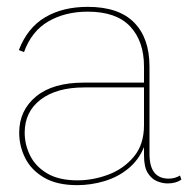

<svg xmlns="http://www.w3.org/2000/svg" viewBox="-20 -530 549 560"><path d="M400 -336Q400 -410 359.5 -453Q319 -496 236 -496Q170 -496 121 -467.5Q72 -439 50 -378L35 -384Q60 -449 111.5 -479.5Q163 -510 236 -510Q326 -510 371 -464.5Q416 -419 416 -336V-81Q416 -9 472 -9Q490 -9 505 -18L509 -6Q493 5 469 5Q454 5 438 -1.5Q422 -8 411 -25.5Q400 -43 400 -77V-101Q385 -64 355 -39Q325 -14 285.5 -2Q246 10 205 10Q146 10 108.5 -12Q71 -34 53.5 -69Q36 -104 36 -143Q36 -208 85 -248.5Q134 -289 224 -289H400ZM206 -4Q251 -4 295.5 -20.5Q340 -37 370 -72.5Q400 -108 400 -165V-275H226Q145 -275 98.5 -239.5Q52 -204 52 -143Q52 -108 68 -76Q84 -44 118 -24Q152 -4 206 -4Z"/></svg>

Font: Prodigy Sans Thin
Style: Regular
Weight: 100
Designer: Wei Huang
Foundry: Wei Huang
Version: Version 1.003; ttfautohint (v1.8.3)